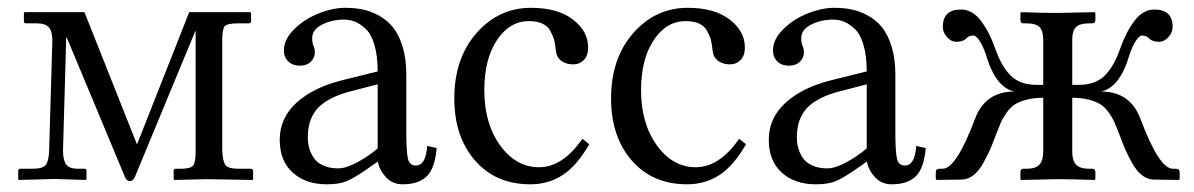

<svg xmlns="http://www.w3.org/2000/svg" viewBox="-20 -462 3072 494"><path d="M43 -430.7H197.3L332.5 -90.3L466.8 -430.7H623.5L626 -428.7V-407.2Q626 -401.9 620.1 -401.9H592.3Q564.5 -401.9 558.1 -394.5Q551.8 -387.2 551.8 -358.9V-74.2Q553.2 -46.4 560.3 -37.1Q567.4 -27.8 594.7 -27.8H625Q631.3 -27.8 631.3 -22V-1L629.9 1L513.2 -1L428.2 1L426.8 -1V-22.5Q426.8 -27.8 432.1 -27.8H445.3Q470.7 -27.8 477.1 -36.4Q483.4 -44.9 483.4 -74.2V-381.8H482.4L326.7 -5.9Q322.3 3.9 313.5 3.9Q306.2 3.9 301.8 -5.9L151.9 -365.2H150.4L142.1 -74.7Q142.1 -49.8 150.4 -38.8Q158.7 -27.8 180.2 -27.8H197.3Q202.6 -27.8 202.6 -22.5V-1L200.7 1L121.6 -1.5L28.3 1L26.9 -1V-22.9Q26.9 -27.8 32.7 -27.8H63.5Q89.8 -27.8 97.7 -37.6Q105.5 -47.4 106.4 -74.7L114.7 -357.4Q114.7 -382.3 105.2 -392.1Q95.7 -401.9 75.7 -401.9H46.9Q41.5 -401.9 41.5 -407.2V-428.7Z M951.7 -245.1 873 -224.6Q841.3 -215.3 820.1 -201.9Q798.8 -188.5 788.8 -172.4Q778.8 -156.2 775.4 -141.4Q772 -126.5 772 -107.4Q772 -94.2 775.4 -81.5Q778.8 -68.8 786.9 -56.4Q794.9 -43.9 811.3 -36.4Q827.6 -28.8 850.1 -28.8Q870.6 -28.8 899.7 -44.7Q928.7 -60.5 951.7 -80.1ZM1016.1 12.2Q989.7 12.2 972.9 -6.1Q956.1 -24.4 952.1 -46.4L929.2 -30.3Q892.1 -4.4 872.6 3.9Q853 12.2 820.8 12.2Q766.6 12.2 733.2 -17.8Q699.7 -47.9 699.7 -102.5Q699.7 -158.2 742.7 -197.5Q785.6 -236.8 859.9 -255.4L951.7 -278.3Q951.7 -318.4 943.4 -346.4Q935.1 -374.5 920.9 -387.7Q906.7 -400.9 893.3 -406.2Q879.9 -411.6 865.2 -411.6Q834 -411.6 808.6 -398.7Q783.2 -385.7 783.2 -364.3Q783.2 -351.6 786.6 -343.8Q790 -337.9 790 -325.7Q790 -314 780 -303.5Q770 -293 750.5 -293Q732.9 -293 721.7 -304Q710.4 -314.9 710.4 -332.5Q710.4 -360.4 736.6 -386.5Q762.7 -412.6 799.3 -427.2Q835.9 -441.9 868.2 -441.9Q892.1 -441.9 912.8 -437.7Q933.6 -433.6 954.8 -421.9Q976.1 -410.2 991.2 -391.6Q1006.3 -373 1015.9 -341.8Q1025.4 -310.5 1025.4 -269.5V-122.6Q1025.4 -71.8 1029.5 -54Q1033.7 -36.1 1049.8 -36.1Q1075.7 -36.1 1079.1 -86.4L1103.5 -81.1Q1099.1 -28.8 1077.9 -8.3Q1056.6 12.2 1016.1 12.2Z M1496.1 -90.8Q1464.4 -35.6 1427.7 -11.7Q1391.1 12.2 1344.7 12.2Q1255.4 12.2 1202.1 -49.1Q1148.9 -110.4 1148.9 -208.5Q1148.9 -312 1206.1 -377Q1263.2 -441.9 1346.2 -441.9Q1414.6 -441.9 1453.9 -411.9Q1493.2 -381.8 1493.2 -339.8Q1493.2 -318.8 1482.2 -307.6Q1471.2 -296.4 1454.6 -296.4Q1437 -296.4 1424.6 -305.2Q1412.1 -314 1410.2 -331.5Q1408.7 -347.7 1406 -358.2Q1403.3 -368.7 1396.5 -381.6Q1389.6 -394.5 1375.7 -401.1Q1361.8 -407.7 1340.8 -407.7Q1291 -407.7 1258.5 -358.6Q1226.1 -309.6 1226.1 -230Q1226.1 -144 1266.8 -87.9Q1307.6 -31.7 1366.7 -31.7Q1427.7 -31.7 1478.5 -105Z M1899.4 -90.8Q1867.7 -35.6 1831.1 -11.7Q1794.4 12.2 1748 12.2Q1658.7 12.2 1605.5 -49.1Q1552.2 -110.4 1552.2 -208.5Q1552.2 -312 1609.4 -377Q1666.5 -441.9 1749.5 -441.9Q1817.9 -441.9 1857.2 -411.9Q1896.5 -381.8 1896.5 -339.8Q1896.5 -318.8 1885.5 -307.6Q1874.5 -296.4 1857.9 -296.4Q1840.3 -296.4 1827.9 -305.2Q1815.4 -314 1813.5 -331.5Q1812 -347.7 1809.3 -358.2Q1806.6 -368.7 1799.8 -381.6Q1793 -394.5 1779.1 -401.1Q1765.1 -407.7 1744.1 -407.7Q1694.3 -407.7 1661.9 -358.6Q1629.4 -309.6 1629.4 -230Q1629.4 -144 1670.2 -87.9Q1710.9 -31.7 1770 -31.7Q1831.1 -31.7 1881.8 -105Z M2210 -245.1 2131.3 -224.6Q2099.6 -215.3 2078.4 -201.9Q2057.1 -188.5 2047.1 -172.4Q2037.1 -156.2 2033.7 -141.4Q2030.3 -126.5 2030.3 -107.4Q2030.3 -94.2 2033.7 -81.5Q2037.1 -68.8 2045.2 -56.4Q2053.2 -43.9 2069.6 -36.4Q2085.9 -28.8 2108.4 -28.8Q2128.9 -28.8 2158 -44.7Q2187 -60.5 2210 -80.1ZM2274.4 12.2Q2248 12.2 2231.2 -6.1Q2214.4 -24.4 2210.4 -46.4L2187.5 -30.3Q2150.4 -4.4 2130.9 3.9Q2111.3 12.2 2079.1 12.2Q2024.9 12.2 1991.5 -17.8Q1958 -47.9 1958 -102.5Q1958 -158.2 2001 -197.5Q2043.9 -236.8 2118.2 -255.4L2210 -278.3Q2210 -318.4 2201.7 -346.4Q2193.4 -374.5 2179.2 -387.7Q2165 -400.9 2151.6 -406.2Q2138.2 -411.6 2123.5 -411.6Q2092.3 -411.6 2066.9 -398.7Q2041.5 -385.7 2041.5 -364.3Q2041.5 -351.6 2044.9 -343.8Q2048.3 -337.9 2048.3 -325.7Q2048.3 -314 2038.3 -303.5Q2028.3 -293 2008.8 -293Q1991.2 -293 1980 -304Q1968.8 -314.9 1968.8 -332.5Q1968.8 -360.4 1994.9 -386.5Q2021 -412.6 2057.6 -427.2Q2094.2 -441.9 2126.5 -441.9Q2150.4 -441.9 2171.1 -437.7Q2191.9 -433.6 2213.1 -421.9Q2234.4 -410.2 2249.5 -391.6Q2264.6 -373 2274.2 -341.8Q2283.7 -310.5 2283.7 -269.5V-122.6Q2283.7 -71.8 2287.8 -54Q2292 -36.1 2308.1 -36.1Q2334 -36.1 2337.4 -86.4L2361.8 -81.1Q2357.4 -28.8 2336.2 -8.3Q2314.9 12.2 2274.4 12.2Z M2738.8 -210.4V-71.8Q2738.8 -49.3 2748.5 -38.6Q2758.3 -27.8 2781.7 -27.8H2790Q2798.3 -27.8 2798.3 -19.5V-1L2796.4 1Q2738.8 -1 2699.7 -1L2607.4 1L2605.5 -1V-19.5Q2605.5 -27.8 2613.3 -27.8H2621.1Q2645 -27.8 2654.5 -38.6Q2664.1 -49.3 2664.1 -71.8V-210.4Q2639.6 -210.4 2621.3 -205.6Q2603 -200.7 2591.6 -193.6Q2580.1 -186.5 2570.1 -172.4Q2560.1 -158.2 2554.9 -146.2Q2549.8 -134.3 2541.5 -112.8Q2533.2 -90.3 2527.3 -76.9Q2521.5 -63.5 2510 -42.7Q2498.5 -22 2484.6 -11.2Q2470.7 -0.5 2455.1 0L2390.1 1L2387.7 -1V-19.5Q2387.7 -27.8 2397.9 -27.8H2405.3Q2440.4 -27.8 2488.8 -156.7Q2515.1 -226.6 2590.3 -226.6Q2542.5 -235.8 2517.6 -318.4Q2510.3 -341.3 2501 -356Q2491.7 -370.6 2484.4 -370.6Q2473.6 -370.6 2466.8 -363.8Q2458.5 -354.5 2440.4 -354.5Q2427.2 -354.5 2416.5 -366.5Q2405.8 -378.4 2405.8 -393.1Q2405.8 -437.5 2452.6 -437.5Q2481.9 -437.5 2503.9 -408.4Q2525.9 -379.4 2540.5 -337.4Q2556.6 -291 2580.6 -267.3Q2604.5 -243.7 2647 -243.7H2664.1V-360.4Q2664.1 -382.3 2654.8 -392.1Q2645.5 -401.9 2621.1 -401.9H2613.3Q2605.5 -401.9 2605.5 -410.2V-428.7L2607.4 -430.7Q2664.1 -428.7 2699.7 -428.7L2796.4 -430.7L2798.3 -428.7V-410.2Q2798.3 -401.9 2790 -401.9H2781.7Q2757.8 -401.9 2748.3 -392.1Q2738.8 -382.3 2738.8 -360.4V-243.7H2755.9Q2798.3 -243.7 2822.3 -267.3Q2846.2 -291 2862.3 -337.4Q2877 -379.4 2898.9 -408.4Q2920.9 -437.5 2950.2 -437.5Q2997.1 -437.5 2997.1 -393.1Q2997.1 -378.4 2986.3 -366.5Q2975.6 -354.5 2962.4 -354.5Q2944.3 -354.5 2936 -363.8Q2929.2 -370.6 2918.5 -370.6Q2911.1 -370.6 2901.9 -356Q2892.6 -341.3 2885.3 -318.4Q2860.4 -235.8 2812.5 -226.6Q2887.7 -226.6 2914.1 -156.7Q2962.4 -27.8 2997.6 -27.8H3004.9Q3015.1 -27.8 3015.1 -19.5V-1L3012.7 1L2947.8 0Q2932.1 -0.5 2918.2 -11.2Q2904.3 -22 2892.8 -42.7Q2881.3 -63.5 2875.5 -76.9Q2869.6 -90.3 2861.3 -112.8Q2853 -134.3 2847.9 -146.2Q2842.8 -158.2 2832.8 -172.4Q2822.8 -186.5 2811.3 -193.6Q2799.8 -200.7 2781.5 -205.6Q2763.2 -210.4 2738.8 -210.4Z"/></svg>

Font: Libertinage
Style: f
Weight: 400
Designer: OSP
Foundry: OSP
Version: Version 1.0; 2008; OFL relea